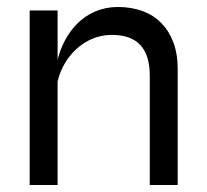

<svg xmlns="http://www.w3.org/2000/svg" viewBox="-20 -530 594 550"><path d="M65 -500H145V0H65ZM317 -510Q357 -510 389 -498Q421 -486 443 -463Q465 -440 477 -407.5Q489 -375 489 -334V0H409V-314Q409 -372 382 -401Q355 -430 301 -430Q260 -430 225 -409Q190 -388 167.5 -351.5Q145 -315 140 -267L139 -325Q144 -367 159.5 -401Q175 -435 198.5 -459.5Q222 -484 252.5 -497Q283 -510 317 -510Z"/></svg>

Font: Syne
Style: Regular
Weight: 400
Designer: Lucas Descroix
Foundry: Bonjour Monde
Version: Version 2.200